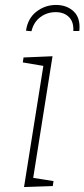

<svg xmlns="http://www.w3.org/2000/svg" viewBox="-20 -753 341 775"><path d="M192 -526 114 -35 196 -22 193 -2 77 2 155 -487 72 -501 75 -521ZM301 -645Q301 -634 300 -628H276Q278 -665 258 -684.5Q238 -704 205 -704Q170 -704 143 -684Q116 -664 107 -627L85 -629Q92 -679 127 -706Q162 -733 206 -733Q247 -733 274 -710Q301 -687 301 -645Z"/></svg>

Font: Bitter Pro ExtraLight
Style: Italic
Weight: 275
Italic angle: -9°
Designer: Sol Matas, and Bitter project Authors
Foundry: Sol Matas
Version: Version 1.010